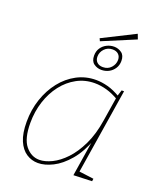

<svg xmlns="http://www.w3.org/2000/svg" viewBox="-153 -941 885 1046"><g transform="rotate(20 289.5 -418.0)"><path d="M192 6Q155 6 124.5 -14Q94 -34 76 -76Q58 -118 58 -185Q58 -255 79 -317Q100 -379 137.5 -426.5Q175 -474 226 -501Q277 -528 337 -528Q369 -528 405 -518.5Q441 -509 481 -485L473 -482L486 -522H500L420 -19L413 -29L506 -17L504 -2L397 2L432 -220L438 -221Q409 -141 366 -90.5Q323 -40 277 -17Q231 6 192 6ZM193 -13Q226 -13 265 -32Q304 -51 341 -90Q378 -129 407.5 -190Q437 -251 450 -335L473 -479L478 -467Q441 -489 405.5 -499Q370 -509 336 -509Q280 -509 233 -483.5Q186 -458 151.5 -413.5Q117 -369 98 -310.5Q79 -252 79 -186Q79 -95 112.5 -54Q146 -13 193 -13ZM283 -733 276 -748 463 -842 474 -813ZM343 -589Q319 -589 299.5 -603Q280 -617 280 -649Q280 -675 292.5 -693.5Q305 -712 325 -722Q345 -732 367 -732Q391 -732 410.5 -718Q430 -704 430 -672Q430 -647 417.5 -628Q405 -609 385.5 -599Q366 -589 343 -589ZM346 -606Q375 -606 393 -626Q411 -646 411 -671Q411 -691 398.5 -703Q386 -715 364 -715Q336 -715 317.5 -695.5Q299 -676 299 -650Q299 -630 311.5 -618Q324 -606 346 -606Z"/></g></svg>

Font: Bitter Thin Thin
Style: Italic
Weight: 250
Italic angle: -9°
Version: Version 2.002